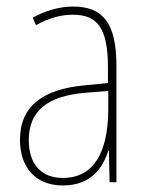

<svg xmlns="http://www.w3.org/2000/svg" viewBox="-20 -557 450 587"><path d="M203 -537C162 -537 118 -524 80 -503L90 -480C133 -504 170 -512 203 -512C278 -512 310 -471 310 -351V-303L237 -296C113 -284 41 -234 41 -129C41 -53 82 10 172 10C258 10 294 -43 311 -96H313L315 0H336V-356C336 -486 295 -537 203 -537ZM237 -273 311 -279V-220C310 -98 271 -13 172 -13C106 -13 68 -55 68 -129C68 -219 127 -263 237 -273Z"/></svg>

Font: Noto Sans Armenian Condensed Thin
Style: Regular
Weight: 100
Width: 3
Designer: Monotype Design Team
Foundry: Monotype Imaging Inc.
Version: Version 2.008